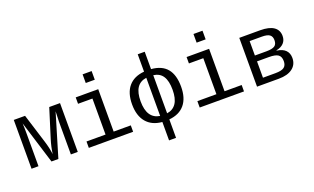

<svg xmlns="http://www.w3.org/2000/svg" viewBox="-95 -1236 3189 1953"><g transform="rotate(-20 1500.0 -259.0)"><path d="M475.6 0V-353.5Q475.6 -379.4 479.5 -465.3L340.3 0H265.6L122.1 -464.4Q125 -427.7 125 -353.5V0H49.8V-528.3H171.9L269.5 -215.3Q295.4 -132.8 302.7 -65.9Q313.5 -143.6 335.9 -215.3L433.6 -528.3H550.3V0Z M963.9 -69.3H1149.4V0H669.9V-69.3H876V-459H720.2V-528.3H963.9ZM866.2 -630.9V-724.6H963.9V-630.9Z M1765.1 -264.6Q1765.1 -141.6 1707 -72Q1648.9 -2.4 1538.6 7.8V207.5H1462.9V8.3Q1352.5 -1 1293.5 -71.5Q1234.4 -142.1 1234.4 -264.6Q1234.4 -388.2 1293 -457.5Q1351.6 -526.9 1462.9 -536.6V-724.6H1538.6V-536.6Q1653.3 -527.3 1709.2 -459.7Q1765.1 -392.1 1765.1 -264.6ZM1326.7 -264.6Q1326.7 -78.1 1462.9 -57.1V-470.2Q1394 -460.4 1360.4 -409.4Q1326.7 -358.4 1326.7 -264.6ZM1672.9 -264.6Q1672.9 -359.9 1640.1 -410.9Q1607.4 -461.9 1538.6 -470.7V-58.1Q1672.9 -78.1 1672.9 -264.6Z M2164.1 -69.3H2349.6V0H1870.1V-69.3H2076.2V-459H1920.4V-528.3H2164.1ZM2066.4 -630.9V-724.6H2164.1V-630.9Z M2716.3 -528.3Q2814 -528.3 2862.8 -494.1Q2911.6 -460 2911.6 -396Q2911.6 -350.1 2883.3 -319.8Q2855 -289.6 2802.7 -279.8V-276.4Q2865.7 -268.1 2897.2 -236.1Q2928.7 -204.1 2928.7 -152.3Q2928.7 -80.6 2875.2 -40.3Q2821.8 0 2727.5 0H2490.7V-528.3ZM2578.6 -64.9H2713.4Q2780.8 -64.9 2808.1 -85.7Q2835.4 -106.4 2835.4 -151.9Q2835.4 -201.2 2806.4 -221.4Q2777.3 -241.7 2707.5 -241.7H2578.6ZM2578.6 -461.4V-305.2H2703.6Q2766.1 -305.2 2792.7 -322.8Q2819.3 -340.3 2819.3 -384.3Q2819.3 -424.3 2794.4 -442.9Q2769.5 -461.4 2710.4 -461.4Z"/></g></svg>

Font: Cousine
Style: Regular
Weight: 400
Monospace: yes
Designer: Steve Matteson
Foundry: Ascender Corporation
Version: Version 1.20